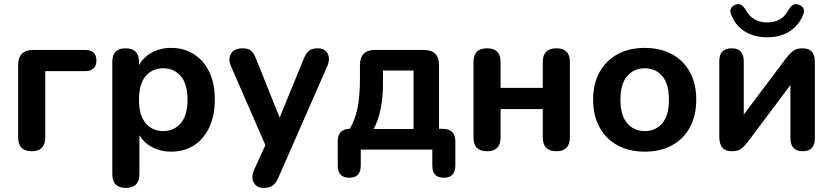

<svg xmlns="http://www.w3.org/2000/svg" viewBox="-20 -734 4088 942"><path d="M136 8Q69 8 69 -61V-415Q69 -489 144 -489H396Q453 -489 453 -437Q453 -385 396 -385H202V-61Q202 8 136 8Z M781 -91Q834 -91 867 -129.5Q900 -168 900 -245Q900 -322 867 -360.5Q834 -399 781 -399Q727 -399 694.5 -360.5Q662 -322 662 -245Q662 -168 694.5 -129.5Q727 -91 781 -91ZM597 188Q531 188 531 120V-430Q531 -497 596 -497Q662 -497 662 -430V-414Q683 -453 724.5 -476Q766 -499 819 -499Q883 -499 931.5 -468Q980 -437 1007 -380.5Q1034 -324 1034 -245Q1034 -167 1007 -109.5Q980 -52 932 -21Q884 10 819 10Q768 10 726.5 -12Q685 -34 664 -71V120Q664 188 597 188Z M1275 188Q1239 188 1225 161.5Q1211 135 1226 101L1282 -22L1113 -410Q1098 -445 1113.5 -471Q1129 -497 1172 -497Q1196 -497 1210.5 -486Q1225 -475 1237 -444L1352 -157L1470 -445Q1482 -475 1497.5 -486Q1513 -497 1540 -497Q1574 -497 1587.5 -471Q1601 -445 1586 -410L1346 137Q1333 166 1317 177Q1301 188 1275 188Z M1813 -101H2009V-388H1859V-319Q1859 -258 1847.5 -200Q1836 -142 1813 -101ZM1694 138Q1637 138 1637 78V-40Q1637 -101 1696 -102Q1723 -148 1734.5 -205.5Q1746 -263 1746 -351V-415Q1746 -489 1820 -489H2059Q2134 -489 2134 -415V-102H2152Q2214 -102 2214 -40V78Q2214 138 2157 138Q2101 138 2101 78V0H1750V78Q1750 138 1694 138Z M2370 8Q2303 8 2303 -60V-430Q2303 -497 2370 -497Q2436 -497 2436 -430V-303H2643V-430Q2643 -497 2710 -497Q2776 -497 2776 -430V-60Q2776 8 2710 8Q2643 8 2643 -60V-199H2436V-60Q2436 8 2370 8Z M3143 10Q3067 10 3010 -21Q2953 -52 2921.5 -109.5Q2890 -167 2890 -245Q2890 -323 2921.5 -380Q2953 -437 3010 -468Q3067 -499 3143 -499Q3220 -499 3277 -468Q3334 -437 3365 -380Q3396 -323 3396 -245Q3396 -167 3365 -109.5Q3334 -52 3277 -21Q3220 10 3143 10ZM3143 -91Q3197 -91 3229.5 -129.5Q3262 -168 3262 -245Q3262 -322 3229.5 -360.5Q3197 -399 3143 -399Q3090 -399 3057 -360.5Q3024 -322 3024 -245Q3024 -168 3057 -129.5Q3090 -91 3143 -91Z M3744 -551Q3680 -551 3634 -580Q3588 -609 3568 -660Q3560 -680 3566.5 -693Q3573 -706 3589 -711Q3605 -717 3616.5 -710Q3628 -703 3639 -685Q3672 -624 3744 -624Q3817 -624 3848 -685Q3859 -703 3870.5 -710Q3882 -717 3898 -711Q3915 -706 3921.5 -693Q3928 -680 3920 -660Q3898 -608 3853 -579.5Q3808 -551 3744 -551ZM3570 8Q3509 8 3509 -63V-434Q3509 -497 3570 -497Q3629 -497 3629 -434V-172L3842 -455Q3853 -470 3870 -483.5Q3887 -497 3917 -497Q3948 -497 3963 -480.5Q3978 -464 3978 -427V-56Q3978 8 3918 8Q3858 8 3858 -56V-317L3646 -34Q3635 -20 3618.5 -6Q3602 8 3570 8Z"/></svg>

Font: Chiron GoRound TC SB
Style: Regular
Weight: 500
Designer: Ryoko NISHIZUKA 西塚涼子 (kana, bopomofo & ideographs); Paul D. Hunt (Latin, Greek & Cyrillic); Sandoll Communications 산돌커뮤니
Foundry: Adobe
Version: Version 1.000;hotconv 1.1.1;makeotfexe 2.6.0